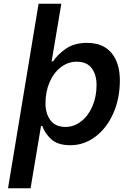

<svg xmlns="http://www.w3.org/2000/svg" viewBox="-20 -771 663 1030"><path d="M207 -95H200L144 239H23L187 -751H309L257 -442H265Q289 -479 334 -510Q379 -541 447 -541Q533 -541 578 -487Q623 -433 623 -340Q623 -243 588 -163.5Q553 -84 492 -38Q431 8 358 8Q290 8 255.5 -23.5Q221 -55 207 -95ZM498 -315Q498 -370 472 -405Q446 -440 391 -440Q345 -440 306.5 -410.5Q268 -381 246 -330Q224 -279 224 -217Q224 -161 251 -125.5Q278 -90 331 -90Q377 -90 415.5 -120Q454 -150 476 -201.5Q498 -253 498 -315Z"/></svg>

Font: Be Vietnam SemiBold
Style: Italic
Weight: 600
Italic angle: -9.556°
Designer: Gabriel Lam
Foundry: TypeRant
Version: Version 3.000